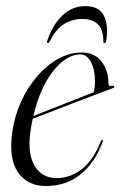

<svg xmlns="http://www.w3.org/2000/svg" viewBox="-20 -614 402 642"><path d="M323 -139Q297.5 -69.5 249.2 -30.8Q201 8 133 8Q72 8 40.2 -37.8Q8.5 -83.5 21 -172Q28.5 -226 50.5 -274.2Q72.5 -322.5 104.8 -359.5Q137 -396.5 175 -417.5Q213 -438.5 252.5 -438.5Q297 -438.5 320 -407.5Q343 -376.5 342.5 -335Q342.5 -324 356 -327Q361 -328 362 -325Q363 -322 358.5 -320Q354.5 -318.5 333 -310.2Q311.5 -302 279.8 -290Q248 -278 212.8 -264.5Q177.5 -251 144.8 -238.2Q112 -225.5 89.5 -217Q85 -197.5 82 -177Q71 -100 96 -59.2Q121 -18.5 169 -18.5Q215 -18.5 253.2 -48.2Q291.5 -78 317 -141Q319 -146 322 -146Q325.5 -145.5 323 -139ZM248.5 -432Q202 -432 158 -376.5Q114 -321 91.5 -226Q113 -234.5 142.2 -246Q171.5 -257.5 201.2 -269.2Q231 -281 255.8 -290.8Q280.5 -300.5 293 -305.5Q297.5 -318.5 297.5 -344Q297.5 -381.5 284 -406.8Q270.5 -432 248.5 -432ZM254.5 -550.5Q222 -550.5 194.5 -533.8Q167 -517 146.5 -476Q143.5 -470 140 -470Q135.5 -470 138 -477.5Q156 -531 188.5 -562.2Q221 -593.5 265.5 -593.5Q310.5 -593.5 327 -562.2Q343.5 -531 335 -477.5Q333.5 -470 329 -470Q325 -470 325.5 -476Q325.5 -516 307 -533.2Q288.5 -550.5 254.5 -550.5Z"/></svg>

Font: Fraunces 144pt Light
Style: Italic
Weight: 300
Italic angle: -16°
Version: Version 1.000;[0bf87f6ff]